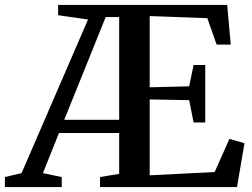

<svg xmlns="http://www.w3.org/2000/svg" viewBox="-66 -763 1028 783"><path d="M-46 0V-41L22 -57L293 -683.5L171 -701V-743H860.5L875 -581H817.5L779.5 -689L544.5 -697.5V-407L705.5 -411L723.5 -498H771V-263.5H723.5L705.5 -354.5L544.5 -357.5V-48L809.5 -61.5L869.5 -196.5L931 -179L900.5 0H342V-41L420 -54V-220.5H174.5L109 -57L185.5 -41L186 0ZM196 -274.5H420V-693.5H365L311.5 -560.5Z"/></svg>

Font: Merriweather 60pt SemiBold
Style: Regular
Weight: 600
Version: Version 2.100